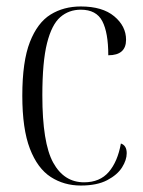

<svg xmlns="http://www.w3.org/2000/svg" viewBox="-20 -564 443 594"><path d="M230 10Q178 10 137 -16.5Q96 -43 72.5 -104Q49 -165 49 -268Q49 -374 72.5 -434Q96 -494 136.5 -519Q177 -544 230 -544Q297 -544 333.5 -513.5Q370 -483 370 -441Q370 -393 315 -393Q315 -463 296.5 -498.5Q278 -534 230 -534Q193 -534 166.5 -511Q140 -488 125.5 -430.5Q111 -373 111 -269Q111 -122 144.5 -61Q178 0 240 0Q289 0 316.5 -32Q344 -64 354 -120Q372 -114 372 -90Q372 -69 357.5 -46Q343 -23 311.5 -6.5Q280 10 230 10Z"/></svg>

Font: Noto Serif Display Condensed Light
Style: Regular
Weight: 300
Width: 3
Designer: Monotype Design Team
Foundry: Monotype Imaging Inc.
Version: Version 2.009